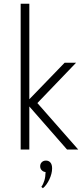

<svg xmlns="http://www.w3.org/2000/svg" viewBox="-20 -802 440 1030"><path d="M90.9 0V-781.8H137.3V-269.5L326.8 -465.5H388.2L180.5 -249.1L399.5 0H339.5L137.3 -230.9V0ZM201.8 200.5Q212.3 185.9 218.2 165.9Q224.1 145.9 224.5 120.9Q212.7 120 204.1 111.4Q195.5 102.7 195.5 90Q195.5 76.8 204.1 68.2Q212.7 59.5 226.8 59.5Q241.4 59.5 250.5 70Q259.5 80.5 259.5 101.4Q259.5 115.5 255.5 131.1Q251.4 146.8 244.3 161.4Q237.3 175.9 228.4 188.2Q219.5 200.5 210 207.7Z"/></svg>

Font: Spartan Light
Style: Regular
Weight: 300
Designer: Matt Bailey, Mirko Velimirovic
Foundry: Matt Bailey
Version: Version 1.005